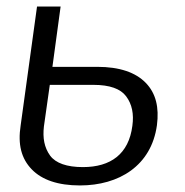

<svg xmlns="http://www.w3.org/2000/svg" viewBox="-20 -551 565 586"><path d="M43 -168C34 -110 45 -67 77 -34C108 -2 157 15 224 15C343 15 442 -45 459 -169C466 -223 456 -266 425 -298C394 -330 345 -347 277 -347H140L165 -531H93ZM114 -165 132 -292H265C315 -292 348 -280 365 -257C383 -233 389 -203 384 -167C373 -81 318 -41 233 -41C184 -41 150 -53 133 -76C115 -101 110 -130 114 -165Z"/></svg>

Font: Cheyenne Sans Light
Style: Italic
Weight: 300
Italic angle: -8.13011°
Designer: The Public Sans project authors (U.S. Web Design System), Libre Franklin designed by Pablo Impallari and Rodrigo Fuenzal
Foundry: The Cheyenne Sans Project Authors
Version: Version 2.007